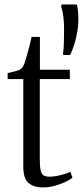

<svg xmlns="http://www.w3.org/2000/svg" viewBox="-20 -837 374 866"><path d="M172 8.5Q134 8.5 109.5 -11Q85 -30.5 85 -87.5V-480.5H14.5V-507Q20.5 -509 30.8 -511.2Q41 -513.5 51.2 -516.2Q61.5 -519 66 -521Q72.5 -524 76.8 -528Q81 -532 84.2 -538Q87.5 -544 90.5 -552Q94.5 -564 100.8 -585.2Q107 -606.5 113 -629.8Q119 -653 122.5 -670.5H160V-522.5H295V-480.5H159.5V-118Q159.5 -84 163.8 -67.2Q168 -50.5 177.8 -45.2Q187.5 -40 203.5 -40Q224.5 -40 253.8 -47.2Q283 -54.5 297 -62.5L307 -36Q294.5 -25.5 272.5 -15.2Q250.5 -5 224 1.8Q197.5 8.5 172 8.5ZM296.5 -589H266.5L264 -593.5Q267.5 -616.5 268.2 -645.2Q269 -674 269 -708Q269 -737 265.5 -763.8Q262 -790.5 255.5 -808.5L258.5 -817H326.5Q330 -805.5 331.8 -787.8Q333.5 -770 333.5 -747Q333.5 -724 329 -696Q324.5 -668 316 -640Q307.5 -612 296.5 -589Z"/></svg>

Font: Merriweather 96pt Light
Style: Regular
Weight: 300
Version: Version 2.100